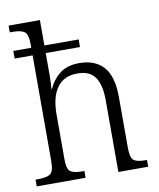

<svg xmlns="http://www.w3.org/2000/svg" viewBox="-85 -827 739 894"><g transform="rotate(-10 284.5 -380.0)"><path d="M16 0V-32H28Q69 -32 86 -43.5Q103 -55 103 -105V-604H18V-640H103V-656Q103 -704 86 -716Q69 -728 32 -728H17V-760H165V-640H327V-604H165V-499Q165 -480 164 -460.5Q163 -441 162 -435H165Q182 -475 217 -503Q252 -531 310 -531Q385 -531 425 -486Q465 -441 465 -343V-105Q465 -56 480.5 -44Q496 -32 535 -32H543V0H402V-340Q402 -411 377 -448Q352 -485 293 -485Q230 -485 197.5 -441Q165 -397 165 -313V-102Q165 -54 182 -43Q199 -32 238 -32H247V0Z"/></g></svg>

Font: Noto Serif Lao SemiCondensed Light
Style: Regular
Weight: 300
Width: 4
Designer: Monotype Design Team
Foundry: Monotype Imaging Inc.
Version: Version 2.003; ttfautohint (v1.8.4.7-5d5b)